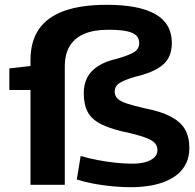

<svg xmlns="http://www.w3.org/2000/svg" viewBox="-20 -770 812 800"><path d="M107 0V-395H19V-485L107 -495V-519Q107 -598 142.5 -649Q178 -700 248.5 -725Q319 -750 425 -750Q559 -750 627.5 -711Q696 -672 696 -591Q696 -531 658 -499.5Q620 -468 543 -450Q498 -437 478 -424Q458 -411 458 -388Q458 -371 469.5 -359.5Q481 -348 507.5 -339Q534 -330 582 -319Q650 -306 691 -284.5Q732 -263 750.5 -231.5Q769 -200 769 -153Q769 -118 756 -90.5Q743 -63 720 -44Q697 -25 666.5 -13Q636 -1 600 4.5Q564 10 526 10Q490 10 451 6.5Q412 3 373.5 -4Q335 -11 300 -22L316 -120Q347 -111 385 -103.5Q423 -96 461.5 -92Q500 -88 531 -88Q562 -88 585.5 -94.5Q609 -101 622.5 -113.5Q636 -126 636 -144Q636 -161 626.5 -172.5Q617 -184 592.5 -194Q568 -204 523 -215Q448 -230 405.5 -250.5Q363 -271 346 -302.5Q329 -334 329 -382Q329 -418 343 -446Q357 -474 388.5 -494.5Q420 -515 470 -526Q521 -541 540.5 -554Q560 -567 560 -590Q560 -610 548 -622Q536 -634 508 -640Q480 -646 430 -646Q371 -646 331 -629Q291 -612 270.5 -578Q250 -544 250 -493V0Z"/></svg>

Font: Georama SemiExpanded SemiBold
Style: Regular
Weight: 600
Width: 6
Designer: Jean-Baptiste Levee
Foundry: Production Type
Version: Version 1.001